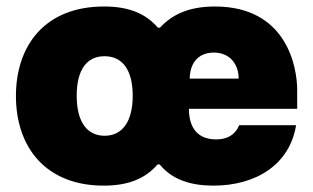

<svg xmlns="http://www.w3.org/2000/svg" viewBox="-20 -565 969 594"><path d="M300.8 9.3C375 9.3 428.7 -11.2 467.3 -56.2H474.1C512.2 -9.3 569.8 9.3 640.1 9.3C772.5 9.3 876.5 -56.2 896 -177.7H720.2C706.1 -145.5 681.2 -133.8 648.4 -133.8C593.3 -133.8 564.5 -167.5 564.5 -228.5H899.4V-286.6C899.4 -358.9 866.2 -544.9 645 -544.9C565.9 -544.9 513.2 -521 475.1 -479.5H468.3C428.2 -526.4 373 -544.9 301.8 -544.9C118.7 -544.9 29.3 -423.8 29.3 -268.1C29.3 -108.4 122.6 9.3 300.8 9.3ZM217.3 -268.6C217.3 -348.6 248 -391.1 303.2 -391.1C358.9 -391.1 390.6 -348.6 390.6 -268.6C390.6 -187.5 357.4 -145 303.7 -145C250 -145 217.3 -187 217.3 -268.6ZM566.9 -321.8C567.4 -365.7 589.8 -402.3 641.6 -402.3C691.9 -402.3 718.3 -365.7 718.3 -321.8Z"/></svg>

Font: Wand UI Pro Black
Style: Regular
Weight: 900
Designer: Andreas Faust
Version: Version 1.003;FEAKit 1.0